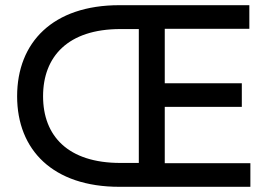

<svg xmlns="http://www.w3.org/2000/svg" viewBox="-20 -720 1046 740"><path d="M440 0H945V-91H615V-308H912V-399H615V-609H941V-700H440C184 -700 46 -557 46 -349C46 -142 184 0 440 0ZM146 -349C146 -502 242 -608 444 -608H515V-92H444C242 -92 146 -196 146 -349Z"/></svg>

Font: Chess Sans Medium
Style: Regular
Weight: 500
Designer: Wolf Bōese
Foundry: Wolf Bōese
Version: Version 7.223;Glyphs 3.3 (3306)